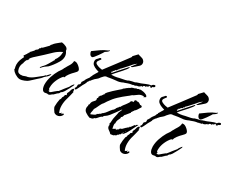

<svg xmlns="http://www.w3.org/2000/svg" viewBox="-107 -1098 1977 1622"><g transform="rotate(30 881.0 -287.0)"><path d="M100 1Q86 1 73 -4.5Q60 -10 49 -17Q45 -19 33.5 -29Q22 -39 21 -45L15 -51L19 -54Q16 -63 14 -73Q12 -83 12 -92Q12 -118 19.5 -138.5Q27 -159 38 -181H34L26 -188Q27 -190 28 -190.5Q29 -191 30 -192H29L32 -197L35 -199L37 -201L36 -204Q37 -205 38.5 -207Q40 -209 42 -211Q43 -213 45 -215V-219L50 -222V-224Q50 -226 52 -226V-231L54 -230V-232L61 -234L62 -235L57 -234V-242Q63 -244 70 -254L83 -268L85 -272Q87 -272 88 -273Q88 -282 99.5 -288.5Q111 -295 111 -305Q111 -310 115 -310H117L115 -311Q120 -314 122 -315Q124 -316 121 -320L134 -327L180 -374Q179 -375 179 -377Q179 -381 181 -381Q186 -386 190.5 -391Q195 -396 199 -402Q204 -407 209 -411.5Q214 -416 219 -420L236 -434Q240 -437 244 -440Q248 -443 252 -447Q274 -445 295.5 -434.5Q317 -424 317 -402Q334 -379 334 -354Q334 -326 318.5 -299.5Q303 -273 286 -251Q280 -244 271 -232.5Q262 -221 255 -215Q239 -205 227 -195Q215 -185 201 -169H196V-172Q196 -176 198 -176Q199 -178 201 -180Q203 -182 204 -183L209 -190L216 -197Q229 -210 243 -233.5Q257 -257 266 -273Q267 -279 273 -283Q272 -288 273.5 -293.5Q275 -299 279 -303Q283 -308 285.5 -313Q288 -318 290 -323Q297 -337 299 -351.5Q301 -366 302 -382Q283 -373 266 -362Q249 -351 234 -337L174 -280Q163 -269 142.5 -251.5Q122 -234 104 -216.5Q86 -199 81 -189V-188H83V-182H82Q80 -178 77 -176L74 -172Q73 -171 73 -168H68Q65 -161 62 -154Q59 -147 57 -139V-133L56 -131Q45 -110 45 -88Q45 -75 51 -58Q57 -41 73 -37Q74 -37 76 -37Q78 -37 81 -36Q86 -33 88 -36H92Q106 -36 110.5 -38.5Q115 -41 125 -44L134 -47Q136 -49 137 -49H140V-45L150 -52V-50Q177 -58 207.5 -83Q238 -108 264 -128Q266 -133 269 -135V-140L273 -136H276L282 -144Q286 -147 289 -151Q292 -155 297 -160Q300 -162 302.5 -164.5Q305 -167 309 -170V-161H308Q305 -156 301.5 -150.5Q298 -145 293 -140Q287 -136 282.5 -131.5Q278 -127 273 -123Q269 -119 265 -115Q261 -111 258 -106Q252 -98 242 -90Q234 -83 225.5 -75.5Q217 -68 209 -60Q191 -45 175 -29Q165 -19 140 -9Q115 1 100 1ZM42 -191Q42 -190 41.5 -189.5Q41 -189 41 -188Q44 -192 47 -200L46 -199Q45 -196 44 -194.5Q43 -193 42 -191Z M534 -466Q519 -466 510.5 -479.5Q502 -493 502 -506Q532 -528 562.5 -549.5Q593 -571 625 -583L637 -592L638 -588Q638 -582 625 -571.5Q612 -561 606 -559Q605 -557 596 -542.5Q587 -528 574.5 -510.5Q562 -493 550.5 -479.5Q539 -466 534 -466ZM338 -6Q324 -6 316 -16.5Q308 -27 305 -42Q302 -57 302 -68Q302 -107 315.5 -146.5Q329 -186 348 -219Q353 -228 359 -235L369 -250Q372 -255 375 -262Q377 -269 381 -273Q386 -283 392.5 -294Q399 -305 406 -316Q420 -339 420 -363Q421 -362 423 -362H424Q428 -362 430 -363H434Q444 -363 457.5 -354Q471 -345 482 -332.5Q493 -320 493 -310Q493 -303 485.5 -294Q478 -285 469 -276L460 -267L451 -257Q444 -249 437 -239.5Q430 -230 424 -219Q422 -217 422 -214Q422 -210 421 -209Q421 -203 411 -199V-204Q386 -179 369.5 -141Q353 -103 353 -69V-60Q353 -53 355 -51Q356 -47 359 -47H361Q361 -46 362 -46Q362 -45 363 -45V-44Q363 -42 360 -39L359 -38Q357 -36 357 -36Q357 -35 364 -33.5Q371 -32 372 -32Q376 -32 385 -39.5Q394 -47 404 -56Q414 -65 420 -69Q427 -75 433 -77Q441 -87 449 -97Q457 -107 464 -117Q472 -127 479.5 -136Q487 -145 495 -155V-157Q495 -159 500.5 -167.5Q506 -176 512.5 -184Q519 -192 521 -192Q522 -191 522 -187Q522 -183 521 -182Q515 -169 503 -145.5Q491 -122 478.5 -102Q466 -82 455 -79Q453 -74 449 -67Q445 -60 439 -58Q436 -53 431 -53Q428 -45 424 -44Q422 -42 420 -40.5Q418 -39 417 -38Q416 -34 410 -30.5Q404 -27 400 -25Q395 -20 387 -14Q379 -8 371 -8H368L365 -9H363Q362 -10 360 -10Q357 -10 349 -8Q341 -6 338 -6Z M553 -161Q545 -157 540.5 -162Q536 -167 540 -172Q545 -177 546 -181Q547 -185 547 -190V-198Q547 -205 548 -206L554 -212Q555 -214 560 -216L565 -230Q558 -238 567 -247L568 -248V-249L570 -252L576 -262L577 -264H579Q577 -269 582 -275Q584 -280 588 -285Q592 -290 596 -296Q606 -307 607 -316Q609 -324 616 -330Q615 -330 615 -332Q615 -333 614 -333Q614 -334 615 -335V-336Q617 -338 622 -346.5Q627 -355 632 -364Q634 -367 636 -370Q638 -373 640 -377L645 -386L618 -395Q598 -402 583 -414.5Q568 -427 568 -451Q568 -462 574.5 -470Q581 -478 588 -484Q592 -488 592 -489Q600 -499 608 -494.5Q616 -490 608 -482L602 -474Q598 -468 594 -462.5Q590 -457 590 -449Q590 -439 604.5 -431.5Q619 -424 636.5 -420Q654 -416 661 -416Q702 -470 742 -523Q782 -576 822 -630Q826 -634 826 -644L863 -683Q867 -681 870.5 -680Q874 -679 878 -678Q882 -677 885.5 -676Q889 -675 893 -674Q901 -672 908 -669Q915 -666 921 -659Q932 -648 932 -632Q932 -615 918 -603Q903 -591 892 -580Q888 -577 884.5 -574Q881 -571 877 -567Q869 -559 859 -559V-566H862Q866 -571 870.5 -577Q875 -583 879 -588Q889 -599 894 -610Q890 -606 886.5 -603Q883 -600 879 -597Q875 -594 871.5 -590.5Q868 -587 864 -583Q859 -576 848 -563.5Q837 -551 824 -537Q813 -523 801.5 -512Q790 -501 785 -496L784 -495L788 -491L775 -486L776 -485Q776 -477 771 -474Q766 -471 761 -471Q759 -465 755.5 -460.5Q752 -456 744 -453Q745 -452 745 -450Q745 -449 746 -448Q746 -447 747 -446H745V-444H740Q739 -444 738 -440L741 -435Q742 -434 742 -431Q756 -446 769 -461Q782 -476 796 -492L850 -552H852Q852 -551 853 -551Q853 -550 854 -550Q854 -543 843 -528Q832 -513 816 -495.5Q800 -478 785.5 -462Q771 -446 763 -437Q760 -434 756 -428Q753 -425 749 -419H758Q771 -419 781.5 -420.5Q792 -422 803 -424Q808 -425 813 -426.5Q818 -428 823 -429Q828 -430 833 -431Q838 -432 843 -433Q855 -435 875 -439.5Q895 -444 904 -451Q930 -459 955 -463Q955 -463 956 -463.5Q957 -464 959 -465Q961 -465 962 -466Q964 -469 967 -469L975 -472L983 -474V-475Q997 -478 1010 -483.5Q1023 -489 1037 -495Q1050 -500 1062.5 -504.5Q1075 -509 1088 -509L1091 -515Q1103 -527 1118 -527V-524Q1122 -520 1122 -515Q1122 -512 1120 -512Q1111 -503 1100 -502Q1101 -500 1101.5 -499Q1102 -498 1102 -497Q1102 -494 1099 -494Q1095 -491 1089 -491Q1084 -491 1084 -497L1087 -499Q1081 -499 1079 -501Q1072 -483 1056 -483L1054 -475L1043 -478Q1038 -473 1033 -473Q1031 -468 1029.5 -464.5Q1028 -461 1022 -461Q1023 -462 1023 -464Q1022 -465 1022 -466Q1015 -458 1005.5 -452Q996 -446 983 -446L982 -453H981Q982 -452 982 -448Q982 -444 978.5 -442Q975 -440 973 -440Q972 -440 972 -441H970Q965 -437 961 -437Q959 -437 958 -438H955Q950 -434 946 -433.5Q942 -433 934 -432Q921 -430 906.5 -425Q892 -420 879 -415Q878 -414 874 -414Q872 -414 872 -413Q841 -397 809 -396Q775 -393 743 -387Q740 -386 737 -385.5Q734 -385 730 -385Q726 -385 723 -384.5Q720 -384 717 -383Q711 -382 702 -373.5Q693 -365 685 -355Q677 -345 673 -339Q669 -335 664 -330.5Q659 -326 654 -322Q644 -315 636 -304Q634 -302 631 -299Q628 -296 626 -292Q621 -283 614 -282Q616 -277 612 -275L610 -273Q601 -264 601 -252Q598 -249 596 -244L595 -240L592 -236Q587 -229 582.5 -219.5Q578 -210 573 -199Q568 -188 563 -178.5Q558 -169 553 -161ZM522 109Q515 109 506.5 106Q498 103 493 98Q488 92 478.5 76.5Q469 61 469 53Q469 34 471 16Q473 -2 477 -21Q483 -26 484 -33Q485 -40 486 -47Q494 -55 495 -67Q496 -79 507 -79L509 -81Q510 -82 508 -86Q506 -91 505 -94.5Q504 -98 507 -103Q508 -105 509 -107.5Q510 -110 511 -111Q512 -112 514 -118Q517 -129 519.5 -137.5Q522 -146 530 -155Q535 -159 539 -155.5Q543 -152 542 -147Q542 -141 539 -135H547Q543 -116 538 -97Q533 -78 528 -59Q516 -22 516 17Q516 52 530 82L544 74L549 65V76L551 81Q553 76 557 72Q561 68 569 68L570 75Q570 78 569 79Q563 92 550 100.5Q537 109 522 109Z M993 20Q983 8 972.5 1.5Q962 -5 954.5 -13.5Q947 -22 947 -37H949L946 -52L943 -49L941 -46Q942 -50 943 -53.5Q944 -57 945 -60Q946 -65 946.5 -69.5Q947 -74 947 -79Q947 -92 949 -104.5Q951 -117 954 -129Q957 -141 959.5 -153.5Q962 -166 964 -180H966L977 -206L976 -211Q974 -207 973 -206Q972 -204 970 -202Q959 -186 943 -163.5Q927 -141 911 -121.5Q895 -102 882 -94Q874 -89 871 -86.5Q868 -84 864 -74Q854 -72 844.5 -61Q835 -50 826 -40Q817 -30 806 -29L805 -24Q799 -18 789 -15.5Q779 -13 771 -12Q749 -20 728 -34Q707 -48 707 -73Q707 -83 710 -90H711V-95Q709 -98 710 -103Q711 -108 713 -108L714 -107Q716 -110 716.5 -117Q717 -124 717 -126L719 -128Q719 -135 726 -143Q733 -151 739.5 -158Q746 -165 746 -168Q747 -169 747 -171Q747 -176 746 -179Q744 -183 745 -186V-190H749L752 -195V-197Q749 -199 749 -200V-202Q749 -205 751 -207L754 -210V-211Q754 -212 755 -213V-215L760 -220Q764 -224 766 -225Q774 -236 779 -245H783L784 -244Q783 -246 782.5 -247Q782 -248 782 -249Q782 -257 795.5 -272Q809 -287 828 -304.5Q847 -322 865 -337.5Q883 -353 893 -362V-367H895Q899 -369 903.5 -373Q908 -377 913 -381Q923 -391 930 -392L932 -397L938 -398Q939 -399 940 -400Q941 -401 942 -402Q944 -403 945 -403Q946 -403 947 -404L948 -405L950 -406V-407Q950 -407 950 -407.5Q950 -408 951 -409L969 -416L971 -415L985 -421L988 -424H989L1002 -425L1009 -429L1011 -431V-430L1012 -431L1014 -429Q1023 -433 1032 -433Q1041 -433 1056 -430Q1071 -427 1084 -420.5Q1097 -414 1099 -403V-401L1078 -389Q1080 -394 1081 -395V-396Q1081 -398 1077 -398H1071Q1050 -398 1032.5 -386Q1015 -374 999 -362Q990 -360 980 -350Q970 -340 962 -335Q923 -305 891.5 -275.5Q860 -246 832 -205Q827 -197 819 -184.5Q811 -172 805 -167Q800 -158 795 -149Q790 -140 786 -130Q782 -120 777 -111Q772 -102 767 -94Q767 -82 764 -71Q762 -65 762 -61Q761 -58 761 -55Q761 -52 760 -50L764 -41Q776 -46 793 -54Q810 -62 810 -72Q816 -74 816 -74H818V-76Q820 -78 821 -78H824L827 -82V-87L831 -83L844 -96Q844 -101 851 -102Q868 -116 881 -135Q888 -145 895 -154Q902 -163 910 -171H912L925 -187L924 -191L938 -209H940Q942 -215 946 -221L949 -219L957 -230L956 -231Q961 -239 967 -247Q973 -255 979 -262Q985 -270 990.5 -278Q996 -286 1001 -294Q1001 -301 1006 -307Q1011 -313 1019 -313L1026 -311Q1030 -318 1030 -333Q1035 -332 1038 -335Q1038 -335 1044 -337V-335L1052 -332Q1056 -334 1058 -334Q1066 -334 1074 -329.5Q1082 -325 1088 -320Q1088 -318 1089 -319Q1089 -320 1090 -320H1095Q1108 -320 1108 -309V-306Q1103 -299 1098.5 -292Q1094 -285 1090 -278Q1082 -264 1068 -253V-251L1052 -228L1054 -224L1020 -182L1017 -181Q1015 -174 1012.5 -167.5Q1010 -161 1007 -154L998 -151Q1000 -149 1000 -146Q1000 -142 1001 -141Q993 -126 987.5 -111Q982 -96 984 -79Q981 -77 980.5 -73.5Q980 -70 980 -67Q980 -62 980.5 -57.5Q981 -53 982 -48Q983 -43 984 -38Q985 -33 986 -28L997 -34H1000L1001 -35L1003 -38Q1003 -41 1006 -45L1008 -37L1017 -41V-37H1018Q1022 -37 1024 -43Q1026 -45 1029 -47.5Q1032 -50 1036 -50L1037 -52V-55Q1037 -60 1044 -63Q1048 -64 1050.5 -65.5Q1053 -67 1055 -67H1056L1082 -93H1083Q1085 -96 1091.5 -101.5Q1098 -107 1103 -109V-116L1110 -118H1111L1134 -150Q1134 -149 1136 -149Q1138 -149 1139 -148Q1140 -148 1142.5 -151.5Q1145 -155 1145 -157Q1146 -158 1147.5 -159.5Q1149 -161 1153 -162Q1156 -164 1158 -164.5Q1160 -165 1161 -166Q1150 -145 1141.5 -128Q1133 -111 1125 -94Q1117 -77 1107 -61.5Q1097 -46 1082 -31L1078 -35L1085 -44L1084 -50L1082 -49V-45L1075 -38Q1074 -25 1066 -19H1062L1060 -20V-15L1054 -8L1051 -9L1039 8V5L1037 6Q1035 7 1033 8Q1031 9 1029 10Q1023 12 1022 16ZM1093 -59Q1093 -62 1094 -63L1096 -66L1092 -65H1093L1090 -60L1091 -61Z M1193 -161Q1185 -157 1180.5 -162Q1176 -167 1180 -172Q1185 -177 1186 -181Q1187 -185 1187 -190V-198Q1187 -205 1188 -206L1194 -212Q1195 -214 1200 -216L1205 -230Q1198 -238 1207 -247L1208 -248V-249L1210 -252L1216 -262L1217 -264H1219Q1217 -269 1222 -275Q1224 -280 1228 -285Q1232 -290 1236 -296Q1246 -307 1247 -316Q1249 -324 1256 -330Q1255 -330 1255 -332Q1255 -333 1254 -333Q1254 -334 1255 -335V-336Q1257 -338 1262 -346.5Q1267 -355 1272 -364Q1274 -367 1276 -370Q1278 -373 1280 -377L1285 -386L1258 -395Q1238 -402 1223 -414.5Q1208 -427 1208 -451Q1208 -462 1214.5 -470Q1221 -478 1228 -484Q1232 -488 1232 -489Q1240 -499 1248 -494.5Q1256 -490 1248 -482L1242 -474Q1238 -468 1234 -462.5Q1230 -457 1230 -449Q1230 -439 1244.5 -431.5Q1259 -424 1276.5 -420Q1294 -416 1301 -416Q1342 -470 1382 -523Q1422 -576 1462 -630Q1466 -634 1466 -644L1503 -683Q1507 -681 1510.5 -680Q1514 -679 1518 -678Q1522 -677 1525.5 -676Q1529 -675 1533 -674Q1541 -672 1548 -669Q1555 -666 1561 -659Q1572 -648 1572 -632Q1572 -615 1558 -603Q1543 -591 1532 -580Q1528 -577 1524.5 -574Q1521 -571 1517 -567Q1509 -559 1499 -559V-566H1502Q1506 -571 1510.5 -577Q1515 -583 1519 -588Q1529 -599 1534 -610Q1530 -606 1526.5 -603Q1523 -600 1519 -597Q1515 -594 1511.5 -590.5Q1508 -587 1504 -583Q1499 -576 1488 -563.5Q1477 -551 1464 -537Q1453 -523 1441.5 -512Q1430 -501 1425 -496L1424 -495L1428 -491L1415 -486L1416 -485Q1416 -477 1411 -474Q1406 -471 1401 -471Q1399 -465 1395.5 -460.5Q1392 -456 1384 -453Q1385 -452 1385 -450Q1385 -449 1386 -448Q1386 -447 1387 -446H1385V-444H1380Q1379 -444 1378 -440L1381 -435Q1382 -434 1382 -431Q1396 -446 1409 -461Q1422 -476 1436 -492L1490 -552H1492Q1492 -551 1493 -551Q1493 -550 1494 -550Q1494 -543 1483 -528Q1472 -513 1456 -495.5Q1440 -478 1425.5 -462Q1411 -446 1403 -437Q1400 -434 1396 -428Q1393 -425 1389 -419H1398Q1411 -419 1421.5 -420.5Q1432 -422 1443 -424Q1448 -425 1453 -426.5Q1458 -428 1463 -429Q1468 -430 1473 -431Q1478 -432 1483 -433Q1495 -435 1515 -439.5Q1535 -444 1544 -451Q1570 -459 1595 -463Q1595 -463 1596 -463.5Q1597 -464 1599 -465Q1601 -465 1602 -466Q1604 -469 1607 -469L1615 -472L1623 -474V-475Q1637 -478 1650 -483.5Q1663 -489 1677 -495Q1690 -500 1702.5 -504.5Q1715 -509 1728 -509L1731 -515Q1743 -527 1758 -527V-524Q1762 -520 1762 -515Q1762 -512 1760 -512Q1751 -503 1740 -502Q1741 -500 1741.5 -499Q1742 -498 1742 -497Q1742 -494 1739 -494Q1735 -491 1729 -491Q1724 -491 1724 -497L1727 -499Q1721 -499 1719 -501Q1712 -483 1696 -483L1694 -475L1683 -478Q1678 -473 1673 -473Q1671 -468 1669.5 -464.5Q1668 -461 1662 -461Q1663 -462 1663 -464Q1662 -465 1662 -466Q1655 -458 1645.5 -452Q1636 -446 1623 -446L1622 -453H1621Q1622 -452 1622 -448Q1622 -444 1618.5 -442Q1615 -440 1613 -440Q1612 -440 1612 -441H1610Q1605 -437 1601 -437Q1599 -437 1598 -438H1595Q1590 -434 1586 -433.5Q1582 -433 1574 -432Q1561 -430 1546.5 -425Q1532 -420 1519 -415Q1518 -414 1514 -414Q1512 -414 1512 -413Q1481 -397 1449 -396Q1415 -393 1383 -387Q1380 -386 1377 -385.5Q1374 -385 1370 -385Q1366 -385 1363 -384.5Q1360 -384 1357 -383Q1351 -382 1342 -373.5Q1333 -365 1325 -355Q1317 -345 1313 -339Q1309 -335 1304 -330.5Q1299 -326 1294 -322Q1284 -315 1276 -304Q1274 -302 1271 -299Q1268 -296 1266 -292Q1261 -283 1254 -282Q1256 -277 1252 -275L1250 -273Q1241 -264 1241 -252Q1238 -249 1236 -244L1235 -240L1232 -236Q1227 -229 1222.5 -219.5Q1218 -210 1213 -199Q1208 -188 1203 -178.5Q1198 -169 1193 -161ZM1162 109Q1155 109 1146.5 106Q1138 103 1133 98Q1128 92 1118.5 76.5Q1109 61 1109 53Q1109 34 1111 16Q1113 -2 1117 -21Q1123 -26 1124 -33Q1125 -40 1126 -47Q1134 -55 1135 -67Q1136 -79 1147 -79L1149 -81Q1150 -82 1148 -86Q1146 -91 1145 -94.5Q1144 -98 1147 -103Q1148 -105 1149 -107.5Q1150 -110 1151 -111Q1152 -112 1154 -118Q1157 -129 1159.5 -137.5Q1162 -146 1170 -155Q1175 -159 1179 -155.5Q1183 -152 1182 -147Q1182 -141 1179 -135H1187Q1183 -116 1178 -97Q1173 -78 1168 -59Q1156 -22 1156 17Q1156 52 1170 82L1184 74L1189 65V76L1191 81Q1193 76 1197 72Q1201 68 1209 68L1210 75Q1210 78 1209 79Q1203 92 1190 100.5Q1177 109 1162 109Z M1588 -466Q1573 -466 1564.5 -479.5Q1556 -493 1556 -506Q1586 -528 1616.5 -549.5Q1647 -571 1679 -583L1691 -592L1692 -588Q1692 -582 1679 -571.5Q1666 -561 1660 -559Q1659 -557 1650 -542.5Q1641 -528 1628.5 -510.5Q1616 -493 1604.5 -479.5Q1593 -466 1588 -466ZM1392 -6Q1378 -6 1370 -16.5Q1362 -27 1359 -42Q1356 -57 1356 -68Q1356 -107 1369.5 -146.5Q1383 -186 1402 -219Q1407 -228 1413 -235L1423 -250Q1426 -255 1429 -262Q1431 -269 1435 -273Q1440 -283 1446.5 -294Q1453 -305 1460 -316Q1474 -339 1474 -363Q1475 -362 1477 -362H1478Q1482 -362 1484 -363H1488Q1498 -363 1511.5 -354Q1525 -345 1536 -332.5Q1547 -320 1547 -310Q1547 -303 1539.5 -294Q1532 -285 1523 -276L1514 -267L1505 -257Q1498 -249 1491 -239.5Q1484 -230 1478 -219Q1476 -217 1476 -214Q1476 -210 1475 -209Q1475 -203 1465 -199V-204Q1440 -179 1423.5 -141Q1407 -103 1407 -69V-60Q1407 -53 1409 -51Q1410 -47 1413 -47H1415Q1415 -46 1416 -46Q1416 -45 1417 -45V-44Q1417 -42 1414 -39L1413 -38Q1411 -36 1411 -36Q1411 -35 1418 -33.5Q1425 -32 1426 -32Q1430 -32 1439 -39.5Q1448 -47 1458 -56Q1468 -65 1474 -69Q1481 -75 1487 -77Q1495 -87 1503 -97Q1511 -107 1518 -117Q1526 -127 1533.5 -136Q1541 -145 1549 -155V-157Q1549 -159 1554.5 -167.5Q1560 -176 1566.5 -184Q1573 -192 1575 -192Q1576 -191 1576 -187Q1576 -183 1575 -182Q1569 -169 1557 -145.5Q1545 -122 1532.5 -102Q1520 -82 1509 -79Q1507 -74 1503 -67Q1499 -60 1493 -58Q1490 -53 1485 -53Q1482 -45 1478 -44Q1476 -42 1474 -40.5Q1472 -39 1471 -38Q1470 -34 1464 -30.5Q1458 -27 1454 -25Q1449 -20 1441 -14Q1433 -8 1425 -8H1422L1419 -9H1417Q1416 -10 1414 -10Q1411 -10 1403 -8Q1395 -6 1392 -6Z"/></g></svg>

Font: Water Brush
Style: Regular
Weight: 400
Designer: Robert E. Leuschke
Foundry: Robert E. Leuschke
Version: Version 1.010; ttfautohint (v1.8.4.7-5d5b)